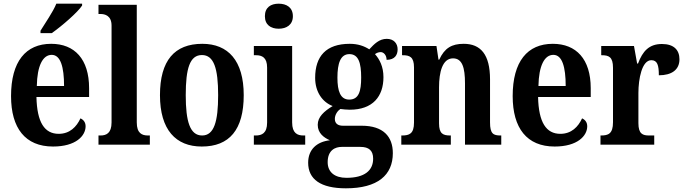

<svg xmlns="http://www.w3.org/2000/svg" viewBox="-20 -786 3724 1043"><path d="M200 -619V-606H261C317 -645 404 -721 426 -756V-766H286C268 -721 226 -662 200 -619ZM268 10C392 10 445 -48 445 -100C445 -122 433 -136 417 -143C396 -97 359 -59 299 -59C222 -59 181 -121 178 -259H464V-307C464 -465 385 -548 258 -548C120 -548 40 -452 40 -264C40 -90 117 10 268 10ZM328 -319H180C182 -428 212 -488 261 -488C309 -488 328 -422 328 -319Z M515 0H794V-50H784C751 -50 723 -62 723 -121V-760H515V-710H526C549 -710 586 -702 586 -647V-121C586 -62 557 -50 526 -50H515Z M1076 10C1226 10 1304 -81 1304 -269C1304 -457 1219 -548 1079 -548C928 -548 849 -457 849 -269C849 -81 935 10 1076 10ZM1078 -50C1012 -50 989 -126 989 -269C989 -414 1011 -487 1077 -487C1142 -487 1165 -414 1165 -269C1165 -126 1143 -50 1078 -50Z M1494 -630C1536 -630 1571 -651 1571 -698C1571 -746 1536 -766 1494 -766C1451 -766 1419 -746 1419 -698C1419 -651 1451 -630 1494 -630ZM1359 0H1638V-50H1628C1596 -50 1567 -62 1567 -121V-536H1359V-486H1371C1403 -486 1431 -474 1431 -419V-120C1431 -62 1402 -50 1369 -50H1359Z M1859 237C2032 237 2114 165 2114 46C2114 -44 2062 -103 1945 -103H1843C1817 -103 1799 -114 1799 -140C1799 -164 1815 -185 1829 -194C1840 -192 1867 -190 1880 -190C2006 -190 2063 -263 2063 -367C2063 -424 2042 -464 2017 -492C2025 -498 2036 -503 2048 -503C2063 -503 2080 -488 2080 -461C2125 -461 2140 -488 2140 -518C2140 -549 2120 -575 2081 -575C2040 -575 2013 -547 1986 -518C1958 -536 1924 -548 1880 -548C1751 -548 1692 -480 1692 -363C1692 -286 1732 -231 1787 -210C1740 -181 1706 -151 1706 -108C1706 -62 1740 -38 1772 -24C1701 -16 1654 26 1654 98C1654 188 1722 237 1859 237ZM1877 -245C1829 -245 1813 -291 1813 -364C1813 -441 1829 -492 1878 -492C1928 -492 1942 -443 1942 -365C1942 -290 1929 -245 1877 -245ZM1862 180C1798 180 1760 149 1760 95C1760 29 1802 12 1836 12H1938C1984 12 2007 32 2007 76C2007 140 1961 180 1862 180Z M2160 0H2429V-50H2426C2387 -50 2365 -59 2365 -116V-312C2365 -393 2383 -469 2441 -469C2491 -469 2506 -419 2506 -333V0H2703V-50H2699C2660 -50 2642 -59 2642 -121V-355C2642 -490 2591 -548 2499 -548C2434 -548 2395 -525 2366 -462H2362L2351 -536H2164V-486H2168C2205 -486 2229 -477 2229 -420V-120C2229 -59 2203 -50 2164 -50H2160Z M2993 10C3117 10 3170 -48 3170 -100C3170 -122 3158 -136 3142 -143C3121 -97 3084 -59 3024 -59C2947 -59 2906 -121 2903 -259H3189V-307C3189 -465 3110 -548 2983 -548C2845 -548 2765 -452 2765 -264C2765 -90 2842 10 2993 10ZM3053 -319H2905C2907 -428 2937 -488 2986 -488C3034 -488 3053 -422 3053 -319Z M3242 0H3534V-50H3506C3472 -50 3448 -58 3448 -117V-281C3448 -357 3467 -459 3518 -459C3551 -459 3559 -432 3559 -377C3629 -377 3671 -407 3671 -464C3671 -514 3641 -547 3576 -547C3506 -547 3471 -508 3446 -441H3441L3424 -536H3246V-486H3249C3287 -486 3310 -477 3310 -418V-122C3310 -59 3284 -50 3245 -50H3242Z"/></svg>

Font: Noto Serif Thai Condensed
Style: Bold
Weight: 700
Width: 3
Designer: Monotype Design Team
Foundry: Monotype Imaging Inc.
Version: Version 2.002